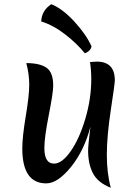

<svg xmlns="http://www.w3.org/2000/svg" viewBox="-20 -872 646 913"><path d="M440 -579Q526 -579 526 -490Q526 -474 507 -349.5Q488 -225 488 -136Q488 -47 507 21Q446 -3 422.5 -47Q399 -91 399 -156Q399 -181 410 -269Q380 -155 317 -77.5Q254 0 200 0Q86 0 86 -166Q86 -221 102.5 -319.5Q119 -418 119 -469Q119 -520 105 -572Q169 -572 201 -550Q233 -528 233 -465Q233 -431 212 -325Q191 -219 191 -168Q191 -94 237 -94Q275 -94 316.5 -153.5Q358 -213 386 -308Q414 -403 414 -496Q414 -538 408 -577Q430 -579 440 -579ZM415 -652Q414 -641 404.5 -631.5Q395 -622 383 -619Q347 -664 290.5 -708Q234 -752 176 -770Q178 -822 224 -852Q277 -831 333.5 -769.5Q390 -708 415 -652Z"/></svg>

Font: Merienda
Style: Regular
Weight: 400
Designer: Eduardo Rodriguez Tunni
Foundry: Eduardo Rodriguez Tunni
Version: Version 1.001